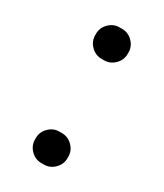

<svg xmlns="http://www.w3.org/2000/svg" viewBox="-137 -559 528 620"><g transform="rotate(30 127.0 -249.0)"><path d="M66.4 -440.4V-446.3Q66.4 -468.8 83 -485.4Q99.6 -502 122.1 -502H131.8Q154.3 -502 170.9 -485.4Q187.5 -468.8 187.5 -446.3V-440.4Q187.5 -418 170.9 -401.4Q154.3 -384.8 131.8 -384.8H122.1Q99.6 -384.8 83 -401.4Q66.4 -418 66.4 -440.4ZM66.4 -51.8V-57.6Q66.4 -80.1 83 -96.7Q99.6 -113.3 122.1 -113.3H131.8Q154.3 -113.3 170.9 -96.7Q187.5 -80.1 187.5 -57.6V-51.8Q187.5 -29.3 170.9 -12.7Q154.3 3.9 131.8 3.9H122.1Q99.6 3.9 83 -12.7Q66.4 -29.3 66.4 -51.8Z"/></g></svg>

Font: jf-openhuninn-1.1
Style: Regular
Weight: 400
Designer: [Kosugi Maru]
      Designed by Motoya company      

      [Varela Round]
      Joe Prince(Latin component); Avraham Co
Foundry: justfont CO.,LTD.
Version: 1.1